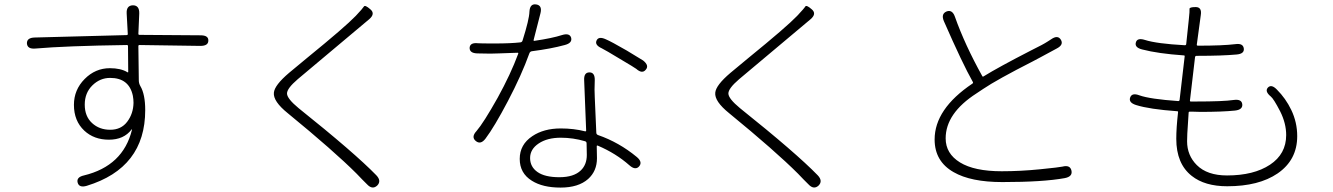

<svg xmlns="http://www.w3.org/2000/svg" viewBox="-20 -807 6040 870"><path d="M373 35Q339 45 332 21Q325 -4 360 -12Q538 -55 578 -219Q579 -224 576 -220Q541 -174 473.5 -174Q406 -174 362 -215Q315 -259 315 -332Q315 -400 363.5 -449Q412 -498 478 -498Q527 -498 557 -480Q561 -477 561 -482L560 -598Q560 -603 555 -603Q277 -599 140 -587Q104 -584 102 -610Q101 -636 137 -637L554 -648Q559 -648 559 -653L554 -746Q552 -782 582 -783Q612 -783 611 -746L607 -654Q607 -649 612 -649L889 -647Q925 -647 924 -623Q924 -599 888 -599L612 -603Q607 -603 607 -598L609 -443Q609 -429 616 -417Q638 -380 638 -308Q638 -46 373 35ZM585 -341Q585 -357 582 -373Q565 -454 479 -454Q433 -454 398.5 -420Q364 -386 364 -333Q364 -280 397 -249.5Q430 -219 479.5 -219Q529 -219 556.5 -255.5Q584 -292 585 -341Z M1689 34Q1667 54 1643 28L1621 6Q1609 -7 1596 -20Q1494 -122 1284 -294Q1217 -348 1221 -387Q1224 -421 1290 -477L1372 -545Q1544 -685 1592 -735Q1624 -769 1629 -777.5Q1634 -786 1658 -765Q1682 -745 1653 -720L1329 -448Q1280 -406 1280.5 -383Q1281 -360 1333 -317Q1588 -113 1685 -13Q1710 13 1689 34Z M2390 12Q2335 -22 2335 -87Q2335 -152 2392 -190Q2444 -225 2521 -225Q2580 -225 2631 -212Q2636 -211 2636 -216L2627 -443Q2625 -479 2651 -479Q2676 -479 2675 -443L2674 -401Q2674 -384 2675 -367L2682 -206Q2682 -198 2690 -195Q2785 -162 2865 -96Q2893 -73 2876 -53Q2859 -34 2832 -58Q2771 -112 2689 -147Q2684 -149 2684 -144L2685 -90Q2685 -32 2645 4Q2601 43 2520 43Q2439 43 2390 12ZM2612 -35Q2639 -61 2639 -105L2638 -157Q2638 -165 2631 -167Q2577 -183 2521 -183Q2460 -183 2421 -157Q2382 -131 2382 -91Q2382 -51 2415.5 -27.5Q2449 -4 2514.5 -4Q2580 -4 2612 -35ZM2180 -179Q2158 -150 2136 -168Q2114 -186 2139 -213Q2171 -250 2235 -364Q2294 -471 2328 -563Q2330 -568 2325 -568L2240 -565Q2221 -564 2202 -564L2143 -565Q2107 -566 2108 -591Q2110 -615 2146 -611Q2156 -610 2222 -610Q2293 -610 2338 -615Q2346 -616 2348 -624Q2378 -719 2379 -754Q2381 -791 2409 -787Q2438 -783 2429 -747L2398 -626Q2397 -621 2402 -622Q2483 -634 2526 -648Q2561 -659 2568 -636Q2574 -612 2539 -603Q2477 -586 2391 -575Q2382 -574 2379 -566Q2343 -466 2281.5 -349Q2220 -232 2180 -179ZM2906 -491Q2890 -471 2863 -495Q2857 -500 2786 -542Q2725 -579 2707 -588Q2674 -603 2683 -623Q2692 -644 2725 -629Q2749 -619 2820 -578Q2887 -538 2894 -533Q2923 -510 2906 -491Z M3689 34Q3667 54 3643 28L3621 6Q3609 -7 3596 -20Q3494 -122 3284 -294Q3217 -348 3221 -387Q3224 -421 3290 -477L3372 -545Q3544 -685 3592 -735Q3624 -769 3629 -777.5Q3634 -786 3658 -765Q3682 -745 3653 -720L3329 -448Q3280 -406 3280.5 -383Q3281 -360 3333 -317Q3588 -113 3685 -13Q3710 13 3689 34Z M4522 18Q4379 18 4301 -27Q4215 -76 4215 -175Q4215 -313 4386 -428Q4391 -431 4388 -436Q4342 -517 4257 -711Q4243 -744 4269 -755Q4295 -765 4307 -731Q4352 -604 4431 -462Q4433 -458 4437 -461Q4505 -503 4651 -578L4700 -603Q4715 -611 4729 -620L4743 -629Q4773 -650 4787 -627Q4801 -604 4768 -587L4692 -546Q4676 -537 4660 -529Q4497 -446 4435 -404Q4420 -394 4405 -384Q4265 -294 4265 -180Q4265 -111 4330 -71Q4395 -31 4519 -31Q4604 -31 4693 -40Q4782 -49 4794 -52Q4829 -61 4835 -34Q4841 -7 4805 0Q4707 18 4522 18Z M5541 37Q5439 37 5380 -10Q5310 -65 5310 -178Q5310 -227 5318 -298Q5319 -303 5314 -303Q5188 -312 5128 -331Q5093 -342 5101 -365Q5109 -388 5143 -375Q5191 -358 5319 -349Q5324 -349 5325 -354L5348 -551Q5349 -556 5344 -556Q5228 -564 5155 -583Q5120 -592 5127 -615Q5133 -637 5168 -626Q5221 -609 5349 -602Q5354 -602 5355 -607L5367 -721Q5371 -758 5370 -766.5Q5369 -775 5398 -775Q5427 -775 5421 -738L5403 -605Q5402 -600 5409 -600Q5521 -600 5578 -607Q5613 -612 5616 -587Q5619 -563 5583 -560Q5516 -554 5409 -554H5402Q5396 -554 5395 -548L5372 -352Q5371 -347 5376 -347H5397Q5524 -347 5570 -354Q5606 -359 5609 -335Q5612 -310 5576 -306Q5518 -300 5420 -300Q5402 -300 5384 -301H5371Q5366 -301 5366 -296L5360 -202Q5359 -185 5359 -167Q5359 -103 5403 -59Q5450 -12 5540 -12Q5661 -12 5734.5 -60.5Q5808 -109 5808 -195Q5808 -248 5781 -302Q5751 -360 5738 -370Q5710 -393 5725 -410Q5741 -427 5766 -401Q5806 -361 5831 -309Q5858 -253 5858 -190Q5858 -82 5769 -21Q5684 37 5541 37Z"/></svg>

Font: Resource Han Rounded CN Light
Style: Regular
Weight: 300
Designer: Cyano Hao (round all glyphs); Ryoko NISHIZUKA 西塚涼子 (kana, bopomofo & ideographs); Paul D. Hunt (Latin, Greek & Cyrillic)
Foundry: Cyano Hao
Version: 0.990